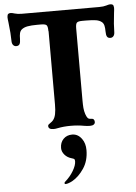

<svg xmlns="http://www.w3.org/2000/svg" viewBox="-64 -726 786 1107"><g transform="rotate(-5 328.5 -173.0)"><path d="M199 -10Q199 -15 202.5 -18.5Q206 -22 214.5 -27.5Q223 -33 229 -40Q240 -53 244.5 -75Q249 -97 249 -130V-553Q248 -554 248 -557Q248 -582 241 -589.5Q234 -597 209 -597H187Q152 -597 130.5 -593Q109 -589 96 -578Q87 -570 84 -557Q81 -544 81 -525Q81 -504 75.5 -494.5Q70 -485 56 -485Q45 -485 38 -493.5Q31 -502 31 -518Q31 -558 23 -625Q20 -646 20 -656Q20 -660 22 -668Q25 -678 41 -678Q48 -678 64 -673Q80 -668 105 -668H552Q577 -668 593 -673Q609 -678 616 -678Q632 -678 635 -668Q637 -660 637 -656Q637 -646 634 -625Q626 -558 626 -518Q626 -502 619 -493.5Q612 -485 601 -485Q587 -485 581.5 -494.5Q576 -504 576 -525Q576 -544 573 -557.5Q570 -571 561 -579Q548 -590 527.5 -593.5Q507 -597 470 -597H448Q423 -597 416 -589.5Q409 -582 409 -557V-140Q409 -115 410.5 -96.5Q412 -78 418 -60Q424 -43 430 -36.5Q436 -30 449 -30H451Q460 -30 464.5 -24.5Q469 -19 469 -10Q469 -1 461.5 4.5Q454 10 439 10Q431 10 422 9Q413 8 407 7Q370 0 328 0Q288 0 253 7Q240 10 229 10Q199 10 199 -10ZM264 326Q264 323 269 318Q298 293 317 261Q336 229 336 206Q336 196 332.5 193Q329 190 318 187Q293 180 277.5 162Q262 144 262 123Q262 91 281.5 71Q301 51 332 51Q366 51 388 82Q407 108 407 147Q407 209 377 253.5Q347 298 309 319Q300 324 288.5 328Q277 332 270 332Q268 332 266 330Q264 328 264 326Z"/></g></svg>

Font: Raigarh
Style: Bold
Weight: 700
Designer: jaikishan Patel
Foundry: MagicType
Version: Version 1.000